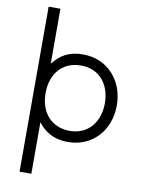

<svg xmlns="http://www.w3.org/2000/svg" viewBox="-103 -821 847 1123"><g transform="rotate(10 320.0 -260.0)"><path d="M340 -510C254 -510 206 -477 163 -424V-750H93V230H163V-76C201 -26 255 10 340 10C487 10 586 -102 586 -250C586 -397 487 -510 340 -510ZM163 -250C163 -362 228 -444 340 -444C451 -444 515 -361 515 -250C515 -142 452 -56 340 -56C232 -56 163 -133 163 -250Z"/></g></svg>

Font: altertype_V2
Style: Regular
Weight: 400
Designer: Simon Renaud
Version: Version 2.001;Glyphs 3.1.2 (3151)